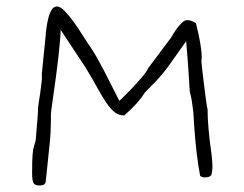

<svg xmlns="http://www.w3.org/2000/svg" viewBox="-20 -540 752 592"><path d="M633 -6Q632 7 611 7Q602 7 597 2Q585 -62 579 -148L576 -195Q574 -213 571.5 -228.5Q569 -244 565 -258Q564 -277 561.5 -315.5Q559 -354 554 -413L498 -334Q481 -311 463 -292Q445 -273 427 -255Q417 -239 401.5 -221.5Q386 -204 363 -184Q346 -184 333.5 -194Q321 -204 308 -223Q295 -242 280 -269.5Q265 -297 243 -333L167 -448Q167 -436 165 -413.5Q163 -391 160 -363.5Q157 -336 153 -307Q149 -278 145.5 -253Q142 -228 139.5 -210Q137 -192 137 -186V-170Q137 -154 136 -133Q135 -112 132 -86L121 20Q119 32 102 32Q88 32 83.5 24.5Q79 17 79 -7Q79 -47 80.5 -63.5Q82 -80 84.5 -88Q87 -96 89 -103Q91 -110 92 -131Q94 -154 95 -167Q96 -180 96.5 -187Q97 -194 97 -198.5Q97 -203 97.5 -209Q98 -215 99.5 -224.5Q101 -234 104 -253Q106 -272 108 -285Q110 -298 109 -306V-313L121 -432Q121 -438 123 -452.5Q125 -467 128.5 -482Q132 -497 138.5 -508.5Q145 -520 156 -520Q166 -520 179.5 -506Q193 -492 207.5 -472Q222 -452 236 -429.5Q250 -407 262 -390Q279 -364 300 -323.5Q321 -283 348 -229Q371 -251 389 -270Q405 -287 419 -303.5Q433 -320 437 -330L506 -422Q506 -421 511 -430Q516 -439 523.5 -449.5Q531 -460 540 -469Q549 -478 557 -478Q569 -478 584 -469Q602 -398 602 -363Q602 -359 601.5 -356Q601 -353 601 -350Q601 -346 603.5 -325.5Q606 -305 609 -280Q612 -255 615 -232.5Q618 -210 620 -203Q620 -150 632 -66Q635 -42 635 -27Q635 -16 633 -6Z"/></svg>

Font: Gaegu Light
Style: Regular
Weight: 300
Designer: JIKJI
Foundry: JIKJI
Version: Version 1.00